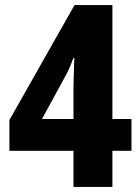

<svg xmlns="http://www.w3.org/2000/svg" viewBox="-20 -735 550 755"><path d="M497 -142H422V0H269V-142H17V-263L273 -715H422V-267H497ZM269 -392Q269 -400 269.5 -417.5Q270 -435 270.5 -454Q271 -473 271.5 -488Q272 -503 273 -506H268Q254 -465 235 -432L145 -267H269Z"/></svg>

Font: Noto Sans Thai Cond ExtBd
Style: Regular
Weight: 800
Width: 3
Designer: Monotype Design Team
Foundry: Monotype Imaging Inc.
Version: Version 2.002; ttfautohint (v1.8.4.7-5d5b)